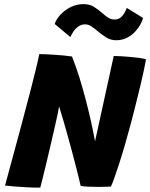

<svg xmlns="http://www.w3.org/2000/svg" viewBox="-20 -891 716 915"><path d="M171.9 3.2Q141.6 3.4 108.5 1.6Q75.4 -0.1 47.4 -2.5Q19.4 -4.9 3.9 -6.8Q5.4 -11.8 11.5 -34.4Q17.6 -57.1 27.1 -92Q36.6 -126.9 48.1 -169.6Q59.6 -212.2 72.1 -258.2Q84.5 -304.2 96.1 -348.6Q110.8 -402.9 124.7 -456.8Q138.6 -510.6 149.9 -556.8Q161.1 -603 167.2 -633.2Q177.2 -633.2 196.8 -632.4Q216.4 -631.5 239.8 -630.1Q263.1 -628.6 285.4 -626.4Q307.6 -624.1 323.2 -621.6Q342 -574.5 358.3 -521.9Q374.6 -469.2 388.6 -415.8Q402.6 -362.4 413.8 -311.8Q424.9 -261.2 432.9 -217.6L522 -624.2Q536.8 -624.2 558.9 -622.9Q581.1 -621.6 604.4 -619.4Q627.6 -617.2 647.1 -614.4Q666.5 -611.5 675.8 -608.4Q672.2 -587.1 666.3 -559.3Q660.4 -531.5 652.9 -499.8Q645.5 -468 637.1 -434.2Q628.8 -400.4 620.2 -366.7Q611.6 -333 603.5 -302Q590 -251.6 575.7 -202.2Q561.4 -152.8 547.8 -110.7Q534.2 -68.6 523.8 -39.8Q513.4 -10.9 508.1 -1.6Q493.9 -1.1 478.2 -0.8Q462.6 -0.4 446.5 -0.4Q422.9 -0.4 400.9 -1.3Q378.9 -2.2 364.4 -5Q361.6 -17.5 355.8 -41.6Q349.9 -65.8 341.7 -97.9Q333.5 -130 323.7 -166.8Q313.9 -203.5 303.2 -241.8Q292.6 -280 282.1 -316.4Q271.6 -352.9 261.6 -383.8Q259.6 -370 253.4 -340.8Q247.1 -311.6 238.3 -273.6Q229.5 -235.5 219.9 -194Q210.4 -152.5 200.9 -113.6Q191.5 -74.6 183.9 -43.8Q176.4 -13 171.9 3.2ZM240.5 -776.9Q248.6 -800 268.7 -821.6Q288.8 -843.2 317.1 -857.3Q345.5 -871.4 378.4 -871.4Q407.2 -871.4 427.6 -858.5Q448 -845.6 464.8 -830.8Q479 -817.8 493.7 -807.9Q508.4 -798 526.2 -798Q548.6 -798 562.9 -815.3Q577.2 -832.6 584.1 -853.4L661.6 -805.5Q659.4 -793.6 649.9 -775.8Q640.4 -758 624.3 -740.5Q608.2 -723 585.4 -711.1Q562.6 -699.2 533.5 -699.2Q506.6 -699.2 484.9 -713.3Q463.2 -727.4 444.9 -743Q429.8 -756 415.2 -765.4Q400.6 -774.9 386 -774.9Q366.6 -774.9 352.3 -764.2Q338 -753.5 328.9 -739.3Q319.9 -725.1 315.2 -714.5Z"/></svg>

Font: Grandstander Thin
Style: Italic
Weight: 100
Italic angle: -15°
Designer: Tyler Finck
Foundry: Etcetera Type Co
Version: Version 1.200